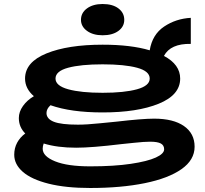

<svg xmlns="http://www.w3.org/2000/svg" viewBox="-20 -707 1021 958"><path d="M951 25Q951 91 885.5 137Q820 183 702 207Q584 231 430 231Q308 231 222.5 209.5Q137 188 94 150.5Q51 113 51 65Q51 32 65.5 5Q80 -22 106 -41Q74 -73 74 -118Q74 -149 94.5 -178Q115 -207 149 -227Q105 -265 105 -315Q105 -397 212 -440.5Q319 -484 492 -484Q633 -484 727 -456Q740 -535 799 -574.5Q858 -614 932 -618V-488Q831 -490 798 -428Q879 -385 879 -315Q879 -233 772 -189.5Q665 -146 492 -146Q334 -146 232 -182Q212 -164 212 -143Q212 -114 248.5 -99.5Q285 -85 369 -85Q413 -85 480 -92Q547 -99 561 -100Q690 -115 749 -115Q845 -115 898 -78Q951 -41 951 25ZM257 -315Q257 -279 320.5 -261.5Q384 -244 492 -244Q600 -244 663.5 -261.5Q727 -279 727 -315Q727 -352 664 -369Q601 -386 492 -386Q383 -386 320 -369Q257 -352 257 -315ZM799 38Q799 18 782.5 9Q766 0 729 0Q700 0 649 5.5Q598 11 586 12Q438 30 360 30Q266 30 198 9Q193 22 193 35Q193 73 255 98Q317 123 430 123Q549 123 632.5 110.5Q716 98 757.5 79Q799 60 799 38ZM384 -608Q384 -643 414 -665Q444 -687 492 -687Q542 -687 571 -665Q600 -643 600 -608Q600 -574 570.5 -552.5Q541 -531 492 -531Q444 -531 414 -553Q384 -575 384 -608Z"/></svg>

Font: BioRhyme Expanded ExtraBold
Style: Regular
Weight: 800
Width: 7
Designer: Aoife Mooney
Foundry: Aoife Mooney Type
Version: Version 1.000